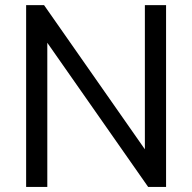

<svg xmlns="http://www.w3.org/2000/svg" viewBox="-20 -739 760 759"><path d="M552.7 -148.8V-718.8H636.5V0H565.7L167 -569.9V0H83.3V-718.8H154.1Z"/></svg>

Font: Min Sans VF VF
Style: Regular
Weight: 400
Designer: Jinseong-Kim, NotoSansCJK, Nunito
Foundry: Jinseong-Kim
Version: Version 1.420;Glyphs 3.1.2 (3151)